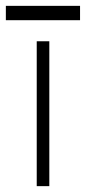

<svg xmlns="http://www.w3.org/2000/svg" viewBox="-71 -636 294 656"><path d="M54.5 0V-495H97.5V0ZM-51 -567V-616H202.5V-567Z"/></svg>

Font: Russolo 10pt ExtraLight
Style: Regular
Weight: 200
Designer: Micah Stupak-Hahn
Version: Version 1.000